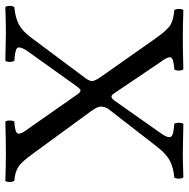

<svg xmlns="http://www.w3.org/2000/svg" viewBox="-14 -672 689 700"><g transform="rotate(90 330.0 -322.5)"><path d="M538.1 -102.1Q568.8 -59.1 587.9 -46.1Q606.9 -33.2 639.2 -30.8Q644 -25.9 644 -14.4Q644 -2.9 640.1 2Q580.1 0 538.1 0Q498 0 423.8 2Q419.9 -2 419.9 -13.9Q419.9 -25.9 423.8 -30.8Q463.9 -32.7 467.3 -43.9Q470.7 -55.2 447.3 -85L324.2 -261.2Q316.4 -272.5 310.1 -272Q305.2 -272 294.9 -257.8L163.1 -73.2Q147.9 -47.4 156.5 -40.3Q165 -33.2 202.1 -30.8Q206.1 -25.9 206.1 -13.9Q206.1 -2 202.1 2Q122.1 0 97.2 0Q67.4 0 6.8 2Q2 -2 2 -13.9Q2 -25.9 6.8 -30.8Q43 -33.7 68.6 -46.9Q94.2 -60.1 118.2 -92.8L266.1 -291Q275.9 -304.2 275.9 -314.2Q275.9 -324.2 262.2 -344.2L119.6 -546.9Q90.3 -588.4 71.3 -599.9Q52.2 -611.3 18.1 -613.8Q13.2 -618.7 13.2 -630.4Q13.2 -642.1 17.1 -647Q77.1 -645 119.1 -645Q159.2 -645 232.9 -647Q237.8 -642.1 237.8 -630.1Q237.8 -618.2 232.9 -613.8Q192.9 -611.8 189.7 -600.8Q186.5 -589.8 209.5 -559.6L319.8 -396Q327.6 -384.8 332 -384.8Q339.8 -384.8 348.1 -397L471.2 -571.8Q486.3 -596.7 477.1 -604.2Q467.8 -611.8 432.1 -613.8Q428.2 -617.7 428.2 -629.9Q428.2 -642.1 432.1 -647Q512.2 -645 537.1 -645Q566.9 -645 627 -647Q631.8 -642.1 631.8 -630.1Q631.8 -618.2 627 -613.8Q590.8 -610.8 565.9 -597.4Q541 -584 516.1 -551.8L378.9 -375Q369.1 -361.8 369.1 -345.2Q369.1 -334 384.8 -312Z"/></g></svg>

Font: Linux Libertine O
Style: Regular
Weight: 400
Designer: Philipp H. Poll
Foundry: Philipp H. Poll
Version: Version 5.3.0